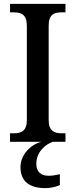

<svg xmlns="http://www.w3.org/2000/svg" viewBox="-20 -734 391 994"><path d="M32 0H195C138 14 86 68 86 130C86 206 133 240 216 240C236 240 271 234 290 224V168C268 173 248 176 232 176C195 176 168 158 168 115C168 52 215 13 254 0H319V-44H298C261 -44 232 -56 232 -112V-601C232 -659 260 -670 298 -670H319V-714H32V-670H53C89 -670 119 -659 119 -601V-112C119 -55 89 -44 53 -44H32Z"/></svg>

Font: Noto Serif SemiCondensed Medium
Style: Regular
Weight: 500
Width: 4
Designer: Monotype Design Team
Foundry: Monotype Imaging Inc.
Version: Version 2.014